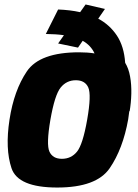

<svg xmlns="http://www.w3.org/2000/svg" viewBox="-20 -834 617 859"><path d="M236 5Q60.5 5 31.5 -81.5Q2.5 -168 22.5 -298.5Q42.5 -429.5 100.2 -514.8Q158 -600 334 -600Q372 -600 403 -595Q386.5 -631 350 -651.5L329 -621L240 -639.5L266 -676.5Q231 -681.5 185 -682L240 -791.5Q294 -789.5 338.5 -779.5L363 -814L449.5 -794L419.5 -750.5Q471 -723 503 -674.8Q535 -626.5 540 -553Q555.5 -528 562 -491.8Q568.5 -455.5 567.5 -415Q566.5 -374.5 560 -336L558.5 -337Q556.5 -319 553.5 -300Q530 -168 470.8 -81.5Q411.5 5 236 5ZM257 -123.5Q298.5 -123.5 324.5 -155.5Q350.5 -187.5 370 -298.5Q389.5 -410 375 -442.5Q360.5 -475 319.2 -475Q278 -475 251.5 -442.5Q225 -410 205.5 -298.5Q186.5 -187.5 201.2 -155.5Q216 -123.5 257 -123.5Z"/></svg>

Font: Anybody ExtraBold
Style: Italic
Weight: 800
Italic angle: -10°
Designer: Tyler Finck
Foundry: Etcetera Type Company
Version: Version 1.010; ttfautohint (v1.8.3) -l 8 -r 50 -G 200 -x 14 